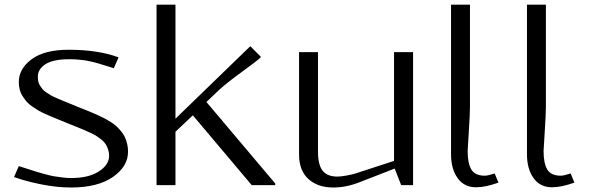

<svg xmlns="http://www.w3.org/2000/svg" viewBox="-20 -812 2581 842"><path d="M62.5 -452.1Q62.5 -510.7 118.7 -552.2Q174.8 -593.8 281.2 -593.8Q410.2 -593.8 500 -560.5L479 -512.7Q473.6 -514.6 454.6 -520.5Q435.5 -526.4 430.9 -527.8Q426.3 -529.3 410.9 -533.9Q395.5 -538.6 389.9 -539.6Q384.3 -540.5 371.3 -543.7Q358.4 -546.9 350.6 -547.6Q342.8 -548.3 330.8 -549.8Q318.8 -551.3 307.4 -551.8Q295.9 -552.2 283.2 -552.2Q212.9 -552.2 179.4 -530.5Q146 -508.8 146 -476.1Q146 -464.4 147.9 -454.6Q149.9 -444.8 155.8 -436Q161.6 -427.2 166.7 -420.7Q171.9 -414.1 183.1 -406.7Q194.3 -399.4 201.9 -394.8Q209.5 -390.1 226.1 -382.8Q242.7 -375.5 252.2 -371.6Q261.7 -367.7 283 -359.1Q304.2 -350.6 315.4 -345.7Q326.7 -341.3 346.4 -333.3Q366.2 -325.2 378.4 -320.3Q390.6 -315.4 408.9 -307.1Q427.2 -298.8 439.2 -292.5Q451.2 -286.1 466.6 -276.4Q481.9 -266.6 491.7 -257.3Q501.5 -248 511.7 -235.6Q522 -223.1 527.8 -210.2Q533.7 -197.3 537.6 -181.2Q541.5 -165 541.5 -147Q541.5 -82 475.1 -35.9Q408.7 10.3 291.5 10.3Q228 10.3 158.7 -3.9Q89.4 -18.1 41.5 -35.6L62.5 -83.5Q67.9 -82 100.3 -71.5Q132.8 -61 141.8 -58.3Q150.9 -55.7 177.2 -48.3Q203.6 -41 217.8 -38.8Q231.9 -36.6 252.9 -33.9Q273.9 -31.2 292.5 -31.2Q368.2 -31.2 413.3 -60.1Q458.5 -88.9 458.5 -129.4Q458.5 -144 454.1 -156.7Q449.7 -169.4 443.8 -179.2Q438 -189 425.5 -199Q413.1 -209 403.6 -215.1Q394 -221.2 375 -230.2Q356 -239.3 344.5 -243.9Q333 -248.5 309.1 -258.3Q285.2 -268.1 272.9 -272.9Q262.2 -277.3 241.7 -285.6Q221.2 -293.9 209 -299.1Q196.8 -304.2 178 -312.5Q159.2 -320.8 147.2 -328.1Q135.3 -335.4 120.4 -345.7Q105.5 -356 96.4 -366.7Q87.4 -377.4 78.9 -390.6Q70.3 -403.8 66.4 -419.2Q62.5 -434.6 62.5 -452.1Z M1187 0H1084L825.7 -306.2L749.5 -234.4V0H666.5V-791.5H749.5V-291.5L1077.6 -609.4L1124.5 -562.5Q1116.2 -552.2 1084 -528.8Q1051.8 -505.4 1006.6 -471.4Q961.4 -437.5 929.7 -407.2L885.3 -364.7L1187 -7.3Z M1374.5 -147Q1374.5 -89.4 1394.8 -63.5Q1415 -37.6 1460 -37.6Q1473.6 -37.6 1498.5 -42Q1523.4 -46.4 1539.1 -51.3L1708 -106.4V-583.5H1791.5V0H1739.3L1710.9 -72.8L1559.1 -13.7Q1499 10.3 1441.4 10.3Q1373.5 10.3 1332.5 -26.9Q1291.5 -64 1291.5 -134.3V-583.5H1374.5Z M1958 -791.5H2041V-343.8Q2041 -312.5 2035.9 -234.4Q2030.8 -156.2 2030.8 -149.9Q2030.8 -95.7 2047.1 -68.6Q2063.5 -41.5 2106 -41.5Q2119.1 -41.5 2149.4 -51.3L2166 -11.2Q2109.4 9.3 2067.4 9.3Q2015.6 9.3 1986.8 -31Q1958 -71.3 1958 -135.3Z M2291 -791.5H2374V-343.8Q2374 -312.5 2368.9 -234.4Q2363.8 -156.2 2363.8 -149.9Q2363.8 -95.7 2380.1 -68.6Q2396.5 -41.5 2439 -41.5Q2452.1 -41.5 2482.4 -51.3L2499 -11.2Q2442.4 9.3 2400.4 9.3Q2348.6 9.3 2319.8 -31Q2291 -71.3 2291 -135.3Z"/></svg>

Font: Resagnicto
Style: Regular
Weight: 500
Version: Version 0.9991